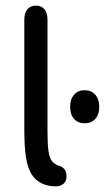

<svg xmlns="http://www.w3.org/2000/svg" viewBox="-20 -650 378 679"><path d="M178 9Q194 9 204.5 0Q215 -9 215 -24Q216 -40 209.5 -49.5Q203 -59 191 -63Q174 -68 164.5 -79.5Q155 -91 151.5 -115.5Q148 -140 148 -184V-580Q148 -604 137.5 -617Q127 -630 107 -630Q87 -630 76.5 -617Q66 -604 66 -580V-194Q66 -128 72 -92Q78 -56 92 -33Q120 9 178 9ZM279 -331Q256 -331 242 -315Q228 -299 228 -272Q228 -245 242 -229.5Q256 -214 279 -214Q303 -214 317 -229.5Q331 -245 331 -272Q331 -299 317 -315Q303 -331 279 -331Z"/></svg>

Font: Beiruti Medium
Style: Regular
Weight: 500
Designer: Arlette Boutros
Foundry: Boutros
Version: Version 1.41